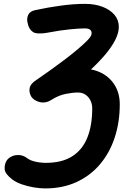

<svg xmlns="http://www.w3.org/2000/svg" viewBox="-20 -998 692 1018"><path d="M14 -144.5Q23 -159.5 41.5 -168.5Q60 -177.5 83.2 -175.8Q106.5 -174 129 -156Q139.5 -148.5 156 -143.8Q172.5 -139 190.2 -136.8Q208 -134.5 222 -134.5Q308 -134.5 362.5 -169Q417 -203.5 443 -268.2Q469 -333 469 -423.5Q469 -446 459.8 -465Q450.5 -484 433.5 -495.8Q416.5 -507.5 393 -507.5Q364 -507.5 326.8 -499.8Q289.5 -492 252.5 -468.5Q221.5 -448.5 188.8 -457.2Q156 -466 143.5 -490Q132.5 -512.5 137.8 -533.8Q143 -555 173.5 -574.5Q205 -596 243.2 -623.2Q281.5 -650.5 319.5 -679.2Q357.5 -708 389.8 -735Q422 -762 442.5 -783Q463 -804 465 -815.5Q468 -830 459.5 -838.8Q451 -847.5 429.5 -847.5Q403.5 -847.5 351.2 -842.5Q299 -837.5 237 -825.5Q206 -819.5 179 -821Q152 -822.5 137 -847Q129 -861 125.2 -881.5Q121.5 -902 130.2 -920.2Q139 -938.5 167.5 -944.5Q235 -959 302.8 -968.2Q370.5 -977.5 431 -977.5Q482.5 -977.5 523 -962.2Q563.5 -947 586.8 -919.5Q610 -892 610 -856Q610 -823.5 591 -786.2Q572 -749 538.8 -709.5Q505.5 -670 462.5 -630Q533 -616 574 -566.5Q615 -517 615 -445.5Q615 -350 588.2 -268.8Q561.5 -187.5 510.2 -127Q459 -66.5 385.8 -32.8Q312.5 1 219.5 1Q192.5 1 159.2 -4.5Q126 -10 95.2 -20.8Q64.5 -31.5 44.5 -47Q6.5 -76.5 4.8 -100.5Q3 -124.5 14 -144.5Z"/></svg>

Font: Edu QLD Hand
Style: Regular
Weight: 400
Designer: Tina and Corey Anderson, Eben Sorkin
Foundry: Sorkin Type Co.
Version: Version 2.000